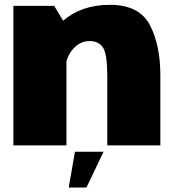

<svg xmlns="http://www.w3.org/2000/svg" viewBox="-20 -618 754 816"><path d="M37 0H262.5V-357.5Q270 -384.5 286 -404.5Q317 -443.5 360.5 -443.5Q399.5 -443.5 417.8 -415.8Q436 -388 436 -293V0H661.5V-297Q661.5 -428 616.2 -512.8Q571 -597.5 447 -597.5Q327 -597.5 248 -530L210.5 -593H37ZM272 179H347.5L420 27H298.5Z"/></svg>

Font: Anybody Thin Black
Style: Regular
Weight: 900
Version: Version 1.113;gftools[0.9.25]